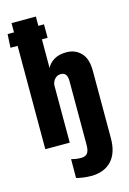

<svg xmlns="http://www.w3.org/2000/svg" viewBox="-146 -797 725 1075"><g transform="rotate(-15 216.5 -260.0)"><path d="M106.4 -599.1H208V-677.2H121.6H-2.9L-7.3 -599.1ZM404.8 35.2V-355Q404.8 -425.8 371.8 -459.7Q338.9 -493.7 287.6 -493.7Q244.1 -493.7 215.6 -476.1Q187 -458.5 174.8 -432.6L175.3 -731H34.2V0H175.8V-335Q179.2 -356.4 192.9 -370.1Q206.5 -383.8 226.6 -383.8Q244.6 -383.8 254.2 -371.6Q263.7 -359.4 263.7 -333.5V31.2Q264.2 70.3 252.2 84.7Q240.2 99.1 216.3 99.1Q197.8 99.1 182.6 96.4Q167.5 93.8 159.2 91.3L158.7 200.2Q171.9 204.1 195.6 207.8Q219.2 211.4 243.7 211.4Q319.8 211.4 362.3 166.3Q404.8 121.1 404.8 35.2Z"/></g></svg>

Font: Roboto Flex
Style: wght 700 wdth 25 opsz 34 GRAD 0.00 slnt 0.00 XTRA 468 XOPQ 96 YOPQ 79 YTLC 514 YTUC 712 YTAS 750 YTDE -203.00 YTFI 738
Weight: 700
Width: 1
Designer: Berlow after Robertson
Foundry: Google
Version: Version 3.100